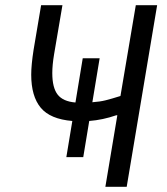

<svg xmlns="http://www.w3.org/2000/svg" viewBox="-20 -718 640 738"><path d="M258 -253Q173 -260 136.5 -304Q100 -348 100 -431Q100 -468 109 -526L138 -698H220L188 -510Q181 -468 181 -437Q181 -381 201.5 -354.5Q222 -328 270 -324L298 -494H363L335 -325Q364 -327 386 -332.5Q408 -338 443 -349L502 -698H584L467 0H385L431 -275H427Q375 -257 323 -253L300 -114H235Z"/></svg>

Font: iA Writer Mono V
Style: Regular
Weight: 400
Italic angle: -9.5°
Designer: Mike Abbink, Paul van der Laan, Pieter van Rosmalen
Foundry: Bold Monday
Version: Version 2.000